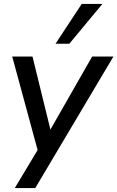

<svg xmlns="http://www.w3.org/2000/svg" viewBox="-20 -775 596 975"><path d="M55 180 171 -13 42 -488H145L236 -117L448 -488H556L159 180ZM262 -553 395 -755H500L332 -553Z"/></svg>

Font: Nunito Sans SemiBold
Style: Italic
Weight: 600
Italic angle: -9°
Designer: Vernon Adams
Foundry: Vernon Adams
Version: Version 3.006; ttfautohint (v1.8.3)